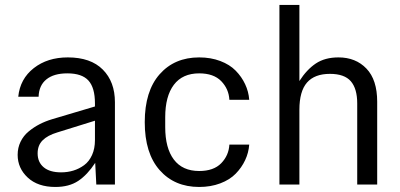

<svg xmlns="http://www.w3.org/2000/svg" viewBox="-20 -740 1605 770"><path d="M202.1 9.8Q131.8 9.8 91.3 -27.8Q50.8 -65.4 50.8 -119.1Q50.8 -147.5 62.5 -171.6Q74.2 -195.8 95 -212.9Q115.7 -230 138.9 -241.9Q162.1 -253.9 189.9 -262.2L360.8 -313V-325.2Q360.8 -388.2 334.7 -417Q308.6 -445.8 250 -445.8Q195.8 -445.8 166 -421.6Q136.2 -397.5 134.8 -352.1H53.2Q60.5 -423.8 115.5 -466.8Q170.4 -509.8 252 -509.8Q343.8 -509.8 392.3 -460.9Q440.9 -412.1 440.9 -330.1V0H366.2L361.8 -86.9Q330.6 -39.1 293.9 -14.6Q257.3 9.8 202.1 9.8ZM130.9 -125Q130.9 -89.4 155.3 -69.1Q179.7 -48.8 225.1 -48.8Q251 -48.8 274.2 -55.9Q297.4 -63 317.4 -77.6Q337.4 -92.3 349.1 -118.2Q360.8 -144 360.8 -178.2V-255.9L210 -209Q170.9 -197.3 150.9 -177.2Q130.9 -157.2 130.9 -125Z M778.8 9.8Q679.7 9.8 620.1 -57.9Q560.5 -125.5 560.5 -250Q560.5 -374.5 620.1 -442.1Q679.7 -509.8 778.8 -509.8Q825.2 -509.8 863.3 -495.4Q901.4 -481 925.3 -456.5Q949.2 -432.1 963.1 -402.3Q977.1 -372.6 979.5 -339.8H899.9Q897.5 -383.3 867.2 -414.6Q836.9 -445.8 778.8 -445.8Q711.9 -445.8 677.2 -399.9Q642.6 -354 642.6 -270V-230Q642.6 -146 677.2 -100.1Q711.9 -54.2 778.8 -54.2Q836.9 -54.2 867.2 -85.4Q897.5 -116.7 899.9 -160.2H979.5Q977.1 -127.4 963.1 -97.7Q949.2 -67.9 925.3 -43.5Q901.4 -19 863.3 -4.6Q825.2 9.8 778.8 9.8Z M1100.6 0V-720.2H1180.7V-415Q1210 -460.9 1246.6 -485.4Q1283.2 -509.8 1337.4 -509.8Q1406.7 -509.8 1449.7 -464.8Q1492.7 -419.9 1492.7 -332V0H1412.6V-325.2Q1412.6 -384.3 1387 -414.1Q1361.3 -443.8 1303.2 -443.8Q1241.7 -443.8 1211.2 -408.9Q1180.7 -374 1180.7 -299.8V0Z"/></svg>

Font: TASA Orbiter Text
Style: Regular
Weight: 400
Designer: Weizhong Zhang
Version: Version 1.000;Glyphs 3.1.2 (3151)